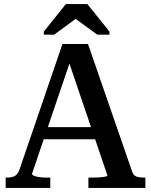

<svg xmlns="http://www.w3.org/2000/svg" viewBox="-20 -927 745 947"><path d="M178 -300H470V-240H172ZM306 -662 328 -630 138 -70Q138 -64 149 -59.5Q160 -55 177 -53Q194 -51 213 -51H228V0H8V-51H13Q39 -51 54 -59.5Q69 -68 78 -96L288 -710H414L632 -80Q638 -61 653.5 -56Q669 -51 692 -51H697V0H416V-51H433Q450 -51 468 -52Q486 -53 498 -55.5Q510 -58 510 -61ZM411 -907H305L196 -771V-756H247L371 -847H335L460 -756H520V-771Z"/></svg>

Font: Roboto Serif 36pt Medium
Style: Regular
Weight: 500
Designer: Greg Gazdowicz
Foundry: Commercial Type
Version: Version 1.008